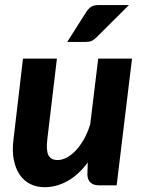

<svg xmlns="http://www.w3.org/2000/svg" viewBox="-20 -754 586 781"><path d="M29 0ZM211.5 -515.5 172.5 -188Q167 -141.5 177.2 -122.2Q187.5 -103 214.5 -103Q232.5 -103 251.8 -113.2Q271 -123.5 288.8 -142.5Q306.5 -161.5 321.8 -188.5Q337 -215.5 347 -248.5L379.5 -515.5H517L454.5 0H384.5Q335.5 0 335.5 -46.5L337 -93Q299 -42 254 -17.2Q209 7.5 161.5 7.5Q129 7.5 103 -5.5Q77 -18.5 60 -43.5Q43 -68.5 36 -104.8Q29 -141 35 -188L73.5 -515.5ZM504.5 -733.5 373 -602.5Q362.5 -592 353.2 -587.8Q344 -583.5 329.5 -583.5H253.5L331 -705.5Q340 -719.5 351 -726.5Q362 -733.5 381.5 -733.5Z"/></svg>

Font: Lato Heavy
Style: Italic
Weight: 800
Italic angle: -7°
Designer: Lukasz Dziedzic
Foundry: tyPoland Lukasz Dziedzic
Version: Version 2.007; 2014-02-27